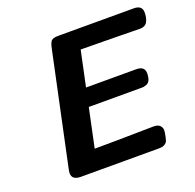

<svg xmlns="http://www.w3.org/2000/svg" viewBox="-122 -819 962 946"><g transform="rotate(-20 359.0 -345.5)"><path d="M99.1 -36.1Q99.1 -40 100.6 -47.6Q102.1 -55.2 102.1 -56.2L227.1 -644Q232.9 -671.9 241.9 -681.4Q251 -690.9 277.8 -690.9H674.8Q717.8 -690.9 717.8 -653.8Q717.8 -627 709 -608.9Q699.2 -585.9 668 -585.9Q658.2 -585.9 633.1 -586.4Q607.9 -586.9 537.4 -587.9Q466.8 -588.9 358.9 -589.8V-588.9L319.8 -404.8H583Q627 -404.8 627 -368.2Q627 -347.2 621.1 -333.5Q615.2 -319.8 603.5 -315.4Q591.8 -311 587.9 -310.5Q584 -310.1 577.1 -310.1H299.8L256.8 -106.9Q301.8 -106.9 377.4 -107.9Q453.1 -108.9 508.1 -109.9Q563 -110.8 566.9 -110.8Q589.8 -110.8 599.9 -99.9Q609.9 -88.9 609.9 -76.2Q609.9 -66.4 605.5 -44.7Q601.1 -22.9 596.2 -16.1Q584 0 558.1 0H145Q99.1 0 99.1 -36.1Z"/></g></svg>

Font: CMU Sans Serif
Style: BoldOblique
Weight: 700
Italic angle: -12°
Version: Version 0.7.0